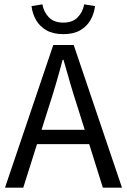

<svg xmlns="http://www.w3.org/2000/svg" viewBox="-20 -863 584 883"><path d="M3 0 225 -656H319L541 0H453L338 -367Q320 -422 304 -476.5Q288 -531 272 -588H268Q253 -531 237 -476.5Q221 -422 203 -367L87 0ZM119 -200V-266H422V-200ZM271 -706Q225 -706 194 -723.5Q163 -741 146 -770.5Q129 -800 125 -835L175 -843Q181 -808 204.5 -783.5Q228 -759 271 -759Q314 -759 337.5 -783.5Q361 -808 367 -843L417 -835Q413 -800 396 -770.5Q379 -741 348.5 -723.5Q318 -706 271 -706Z"/></svg>

Font: Source Sans 3
Style: Regular
Weight: 400
Designer: Paul D. Hunt
Foundry: Adobe
Version: Version 3.046;hotconv 1.0.118;makeotfexe 2.5.65603